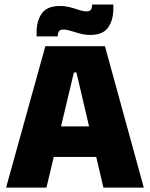

<svg xmlns="http://www.w3.org/2000/svg" viewBox="-20 -848 678 868"><path d="M190 0H7.5L185 -639H454.5L630 0H447.5L325.5 -520.5H314ZM461.5 -138.5H175V-276.5H461.5ZM387 -690Q369 -690 352.2 -693.8Q335.5 -697.5 320.5 -702.2Q305.5 -707 292 -710.8Q278.5 -714.5 267 -714.5Q252.5 -714.5 247 -707Q241.5 -699.5 241 -684V-683.5H145.5V-703Q145.5 -754 169.2 -787.5Q193 -821 252 -821Q271 -821 287.8 -817.2Q304.5 -813.5 319 -808.8Q333.5 -804 346.5 -800.2Q359.5 -796.5 371 -796.5Q385.5 -796.5 390.8 -804Q396 -811.5 396.5 -827V-827.5H492.5V-810.5Q492.5 -757.5 469 -723.8Q445.5 -690 387 -690Z"/></svg>

Font: Anek Malayalam ExtraBold
Style: Regular
Weight: 800
Version: Version 1.003